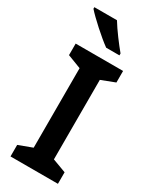

<svg xmlns="http://www.w3.org/2000/svg" viewBox="-237 -1061 844 1052"><g transform="rotate(30 185.0 -535.0)"><path d="M167 -1004H24V-994C56 -957 142 -879 191 -844H275V-856C244 -893 194 -959 167 -1004ZM335 -66V-139L249 -171V-674L335 -707V-780H35V-707L121 -674V-171L35 -139V-66Z"/></g></svg>

Font: Noto Sans Malayalam UI SemiBold
Style: Regular
Weight: 600
Designer: Jelle Bosma - Monotype Design Team
Foundry: Monotype Imaging Inc.
Version: Version 2.104